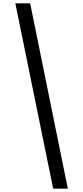

<svg xmlns="http://www.w3.org/2000/svg" viewBox="-20 -906 499 1152"><path d="M161 -886H72L299 226H387Z"/></svg>

Font: Noto Sans Kannada UI Condensed Medium
Style: Regular
Weight: 500
Width: 3
Designer: Jelle Bosma - Monotype Design Team
Foundry: Monotype Imaging Inc.
Version: Version 2.005